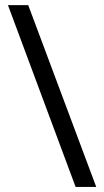

<svg xmlns="http://www.w3.org/2000/svg" viewBox="-20 -734 407 754"><path d="M90.8 -713.9 357.9 0H276.9L11.2 -713.9Z"/></svg>

Font: f01722094
Style: Regular
Weight: 400
Foundry: Ascender Corporation
Version: Version 1.10